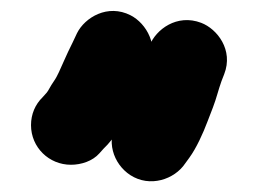

<svg xmlns="http://www.w3.org/2000/svg" viewBox="-20 -743 478 356"><path d="M323.3 -439.9 331.1 -450.6C344.2 -468.6 356.6 -496 364.7 -517.6L374.7 -543.5C381.6 -561.4 384.7 -576.1 390.7 -592.6L395.7 -605.5C413.2 -650.3 382.8 -689.3 353 -700.7C308.1 -717.8 269 -688.4 257.3 -658.5L252.3 -645.4C236.7 -603.7 228.1 -563.6 207.6 -532.9L199.6 -520.9C174.3 -483 190.3 -438.8 221.5 -418.4C258 -394.7 303.6 -410.4 323.3 -439.9ZM111.5 -437.5C130.7 -437.5 151.6 -444.3 164.3 -458.7L172 -467.3C182.2 -477 191.4 -488.4 196.9 -499.8C216.8 -530 231.9 -566 247.3 -598.7L255.2 -615.5C276.3 -657.6 251.3 -699.7 222.2 -714.6C179.8 -736.3 137.4 -710.7 122.8 -681.5L114.8 -664.5C108.9 -652.7 103.2 -640.7 98.6 -630.1C91.7 -615.2 86.8 -602 79.8 -592.3C73 -582.7 70 -575.1 66.7 -571.3L59 -562.7C45.4 -549.5 37.5 -531.4 37.5 -511C37.5 -469.8 70.8 -437.5 111.5 -437.5Z"/></svg>

Font: Smoothie
Style: SeBd
Weight: 600
Foundry: Cannot Into Space Fonts
Version: Version 0.8